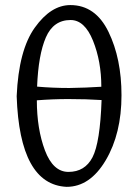

<svg xmlns="http://www.w3.org/2000/svg" viewBox="-20 -723 547 753"><path d="M252 -377.9Q318.4 -378.9 377.4 -382.8Q377.4 -482.4 344.7 -563.5Q312 -644.5 256.8 -644.5Q189.5 -644.5 159.9 -576.4Q130.4 -508.3 125.5 -383.3Q186 -377.9 252 -377.9ZM248.5 -48.8Q313 -48.8 342.8 -106.2Q372.6 -163.6 378.4 -330.6Q320.3 -334.5 248 -334.5Q187 -334.5 124.5 -329.6Q124.5 -217.8 156.2 -133.3Q188 -48.8 248.5 -48.8ZM241.2 9.8Q57.1 1 45.4 -345.7Q53.2 -526.4 116.5 -614.7Q179.7 -703.1 255.9 -703.1Q354.5 -703.1 405.5 -598.1Q456.5 -493.2 456.5 -349.6Q456.5 -199.2 394.8 -94.7Q333 9.8 241.2 9.8Z"/></svg>

Font: Almanac
Style: Regular
Weight: 400
Designer: Eden's Almanac
Version: Version 3.501;March 28, 2021;FontCreator 13.0.0.2683 64-bit